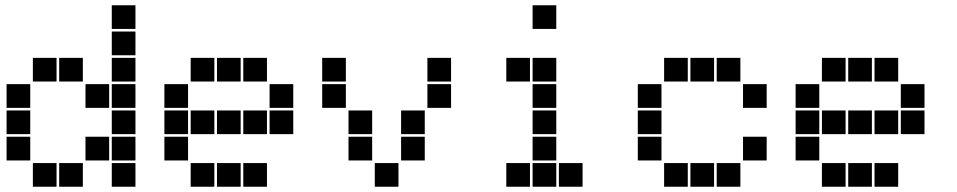

<svg xmlns="http://www.w3.org/2000/svg" viewBox="-20 -715 3640 730"><path d="M406 -695Q405 -695 405 -695Q405 -695 405 -694V-606Q405 -605 405 -605Q405 -605 406 -605H494Q495 -605 495 -605Q495 -605 495 -606V-694Q495 -695 495 -695Q495 -695 494 -695ZM406 -595Q405 -595 405 -595Q405 -595 405 -594V-506Q405 -505 405 -505Q405 -505 406 -505H494Q495 -505 495 -505Q495 -505 495 -506V-594Q495 -595 495 -595Q495 -595 494 -595ZM106 -495Q105 -495 105 -495Q105 -495 105 -494V-406Q105 -405 105 -405Q105 -405 106 -405H194Q195 -405 195 -405Q195 -405 195 -406V-494Q195 -495 195 -495Q195 -495 194 -495ZM206 -495Q205 -495 205 -495Q205 -495 205 -494V-406Q205 -405 205 -405Q205 -405 206 -405H294Q295 -405 295 -405Q295 -405 295 -406V-494Q295 -495 295 -495Q295 -495 294 -495ZM406 -495Q405 -495 405 -495Q405 -495 405 -494V-406Q405 -405 405 -405Q405 -405 406 -405H494Q495 -405 495 -405Q495 -405 495 -406V-494Q495 -495 495 -495Q495 -495 494 -495ZM6 -395Q5 -395 5 -395Q5 -395 5 -394V-306Q5 -305 5 -305Q5 -305 6 -305H94Q95 -305 95 -305Q95 -305 95 -306V-394Q95 -395 95 -395Q95 -395 94 -395ZM306 -395Q305 -395 305 -395Q305 -395 305 -394V-306Q305 -305 305 -305Q305 -305 306 -305H394Q395 -305 395 -305Q395 -305 395 -306V-394Q395 -395 395 -395Q395 -395 394 -395ZM406 -395Q405 -395 405 -395Q405 -395 405 -394V-306Q405 -305 405 -305Q405 -305 406 -305H494Q495 -305 495 -305Q495 -305 495 -306V-394Q495 -395 495 -395Q495 -395 494 -395ZM6 -295Q5 -295 5 -295Q5 -295 5 -294V-206Q5 -205 5 -205Q5 -205 6 -205H94Q95 -205 95 -205Q95 -205 95 -206V-294Q95 -295 95 -295Q95 -295 94 -295ZM406 -295Q405 -295 405 -295Q405 -295 405 -294V-206Q405 -205 405 -205Q405 -205 406 -205H494Q495 -205 495 -205Q495 -205 495 -206V-294Q495 -295 495 -295Q495 -295 494 -295ZM6 -195Q5 -195 5 -195Q5 -195 5 -194V-106Q5 -105 5 -105Q5 -105 6 -105H94Q95 -105 95 -105Q95 -105 95 -106V-194Q95 -195 95 -195Q95 -195 94 -195ZM306 -195Q305 -195 305 -195Q305 -195 305 -194V-106Q305 -105 305 -105Q305 -105 306 -105H394Q395 -105 395 -105Q395 -105 395 -106V-194Q395 -195 395 -195Q395 -195 394 -195ZM406 -195Q405 -195 405 -195Q405 -195 405 -194V-106Q405 -105 405 -105Q405 -105 406 -105H494Q495 -105 495 -105Q495 -105 495 -106V-194Q495 -195 495 -195Q495 -195 494 -195ZM106 -95Q105 -95 105 -95Q105 -95 105 -94V-6Q105 -5 105 -5Q105 -5 106 -5H194Q195 -5 195 -5Q195 -5 195 -6V-94Q195 -95 195 -95Q195 -95 194 -95ZM206 -95Q205 -95 205 -95Q205 -95 205 -94V-6Q205 -5 205 -5Q205 -5 206 -5H294Q295 -5 295 -5Q295 -5 295 -6V-94Q295 -95 295 -95Q295 -95 294 -95ZM406 -95Q405 -95 405 -95Q405 -95 405 -94V-6Q405 -5 405 -5Q405 -5 406 -5H494Q495 -5 495 -5Q495 -5 495 -6V-94Q495 -95 495 -95Q495 -95 494 -95Z M706 -495Q705 -495 705 -495Q705 -495 705 -494V-406Q705 -405 705 -405Q705 -405 706 -405H794Q795 -405 795 -405Q795 -405 795 -406V-494Q795 -495 795 -495Q795 -495 794 -495ZM806 -495Q805 -495 805 -495Q805 -495 805 -494V-406Q805 -405 805 -405Q805 -405 806 -405H894Q895 -405 895 -405Q895 -405 895 -406V-494Q895 -495 895 -495Q895 -495 894 -495ZM906 -495Q905 -495 905 -495Q905 -495 905 -494V-406Q905 -405 905 -405Q905 -405 906 -405H994Q995 -405 995 -405Q995 -405 995 -406V-494Q995 -495 995 -495Q995 -495 994 -495ZM606 -395Q605 -395 605 -395Q605 -395 605 -394V-306Q605 -305 605 -305Q605 -305 606 -305H694Q695 -305 695 -305Q695 -305 695 -306V-394Q695 -395 695 -395Q695 -395 694 -395ZM1006 -395Q1005 -395 1005 -395Q1005 -395 1005 -394V-306Q1005 -305 1005 -305Q1005 -305 1006 -305H1094Q1095 -305 1095 -305Q1095 -305 1095 -306V-394Q1095 -395 1095 -395Q1095 -395 1094 -395ZM606 -295Q605 -295 605 -295Q605 -295 605 -294V-206Q605 -205 605 -205Q605 -205 606 -205H694Q695 -205 695 -205Q695 -205 695 -206V-294Q695 -295 695 -295Q695 -295 694 -295ZM706 -295Q705 -295 705 -295Q705 -295 705 -294V-206Q705 -205 705 -205Q705 -205 706 -205H794Q795 -205 795 -205Q795 -205 795 -206V-294Q795 -295 795 -295Q795 -295 794 -295ZM806 -295Q805 -295 805 -295Q805 -295 805 -294V-206Q805 -205 805 -205Q805 -205 806 -205H894Q895 -205 895 -205Q895 -205 895 -206V-294Q895 -295 895 -295Q895 -295 894 -295ZM906 -295Q905 -295 905 -295Q905 -295 905 -294V-206Q905 -205 905 -205Q905 -205 906 -205H994Q995 -205 995 -205Q995 -205 995 -206V-294Q995 -295 995 -295Q995 -295 994 -295ZM1006 -295Q1005 -295 1005 -295Q1005 -295 1005 -294V-206Q1005 -205 1005 -205Q1005 -205 1006 -205H1094Q1095 -205 1095 -205Q1095 -205 1095 -206V-294Q1095 -295 1095 -295Q1095 -295 1094 -295ZM606 -195Q605 -195 605 -195Q605 -195 605 -194V-106Q605 -105 605 -105Q605 -105 606 -105H694Q695 -105 695 -105Q695 -105 695 -106V-194Q695 -195 695 -195Q695 -195 694 -195ZM706 -95Q705 -95 705 -95Q705 -95 705 -94V-6Q705 -5 705 -5Q705 -5 706 -5H794Q795 -5 795 -5Q795 -5 795 -6V-94Q795 -95 795 -95Q795 -95 794 -95ZM806 -95Q805 -95 805 -95Q805 -95 805 -94V-6Q805 -5 805 -5Q805 -5 806 -5H894Q895 -5 895 -5Q895 -5 895 -6V-94Q895 -95 895 -95Q895 -95 894 -95ZM906 -95Q905 -95 905 -95Q905 -95 905 -94V-6Q905 -5 905 -5Q905 -5 906 -5H994Q995 -5 995 -5Q995 -5 995 -6V-94Q995 -95 995 -95Q995 -95 994 -95Z M1206 -495Q1205 -495 1205 -495Q1205 -495 1205 -494V-406Q1205 -405 1205 -405Q1205 -405 1206 -405H1294Q1295 -405 1295 -405Q1295 -405 1295 -406V-494Q1295 -495 1295 -495Q1295 -495 1294 -495ZM1606 -495Q1605 -495 1605 -495Q1605 -495 1605 -494V-406Q1605 -405 1605 -405Q1605 -405 1606 -405H1694Q1695 -405 1695 -405Q1695 -405 1695 -406V-494Q1695 -495 1695 -495Q1695 -495 1694 -495ZM1206 -395Q1205 -395 1205 -395Q1205 -395 1205 -394V-306Q1205 -305 1205 -305Q1205 -305 1206 -305H1294Q1295 -305 1295 -305Q1295 -305 1295 -306V-394Q1295 -395 1295 -395Q1295 -395 1294 -395ZM1606 -395Q1605 -395 1605 -395Q1605 -395 1605 -394V-306Q1605 -305 1605 -305Q1605 -305 1606 -305H1694Q1695 -305 1695 -305Q1695 -305 1695 -306V-394Q1695 -395 1695 -395Q1695 -395 1694 -395ZM1306 -295Q1305 -295 1305 -295Q1305 -295 1305 -294V-206Q1305 -205 1305 -205Q1305 -205 1306 -205H1394Q1395 -205 1395 -205Q1395 -205 1395 -206V-294Q1395 -295 1395 -295Q1395 -295 1394 -295ZM1506 -295Q1505 -295 1505 -295Q1505 -295 1505 -294V-206Q1505 -205 1505 -205Q1505 -205 1506 -205H1594Q1595 -205 1595 -205Q1595 -205 1595 -206V-294Q1595 -295 1595 -295Q1595 -295 1594 -295ZM1306 -195Q1305 -195 1305 -195Q1305 -195 1305 -194V-106Q1305 -105 1305 -105Q1305 -105 1306 -105H1394Q1395 -105 1395 -105Q1395 -105 1395 -106V-194Q1395 -195 1395 -195Q1395 -195 1394 -195ZM1506 -195Q1505 -195 1505 -195Q1505 -195 1505 -194V-106Q1505 -105 1505 -105Q1505 -105 1506 -105H1594Q1595 -105 1595 -105Q1595 -105 1595 -106V-194Q1595 -195 1595 -195Q1595 -195 1594 -195ZM1406 -95Q1405 -95 1405 -95Q1405 -95 1405 -94V-6Q1405 -5 1405 -5Q1405 -5 1406 -5H1494Q1495 -5 1495 -5Q1495 -5 1495 -6V-94Q1495 -95 1495 -95Q1495 -95 1494 -95Z M2006 -695Q2005 -695 2005 -695Q2005 -695 2005 -694V-606Q2005 -605 2005 -605Q2005 -605 2006 -605H2094Q2095 -605 2095 -605Q2095 -605 2095 -606V-694Q2095 -695 2095 -695Q2095 -695 2094 -695ZM1906 -495Q1905 -495 1905 -495Q1905 -495 1905 -494V-406Q1905 -405 1905 -405Q1905 -405 1906 -405H1994Q1995 -405 1995 -405Q1995 -405 1995 -406V-494Q1995 -495 1995 -495Q1995 -495 1994 -495ZM2006 -495Q2005 -495 2005 -495Q2005 -495 2005 -494V-406Q2005 -405 2005 -405Q2005 -405 2006 -405H2094Q2095 -405 2095 -405Q2095 -405 2095 -406V-494Q2095 -495 2095 -495Q2095 -495 2094 -495ZM2006 -395Q2005 -395 2005 -395Q2005 -395 2005 -394V-306Q2005 -305 2005 -305Q2005 -305 2006 -305H2094Q2095 -305 2095 -305Q2095 -305 2095 -306V-394Q2095 -395 2095 -395Q2095 -395 2094 -395ZM2006 -295Q2005 -295 2005 -295Q2005 -295 2005 -294V-206Q2005 -205 2005 -205Q2005 -205 2006 -205H2094Q2095 -205 2095 -205Q2095 -205 2095 -206V-294Q2095 -295 2095 -295Q2095 -295 2094 -295ZM2006 -195Q2005 -195 2005 -195Q2005 -195 2005 -194V-106Q2005 -105 2005 -105Q2005 -105 2006 -105H2094Q2095 -105 2095 -105Q2095 -105 2095 -106V-194Q2095 -195 2095 -195Q2095 -195 2094 -195ZM1906 -95Q1905 -95 1905 -95Q1905 -95 1905 -94V-6Q1905 -5 1905 -5Q1905 -5 1906 -5H1994Q1995 -5 1995 -5Q1995 -5 1995 -6V-94Q1995 -95 1995 -95Q1995 -95 1994 -95ZM2006 -95Q2005 -95 2005 -95Q2005 -95 2005 -94V-6Q2005 -5 2005 -5Q2005 -5 2006 -5H2094Q2095 -5 2095 -5Q2095 -5 2095 -6V-94Q2095 -95 2095 -95Q2095 -95 2094 -95ZM2106 -95Q2105 -95 2105 -95Q2105 -95 2105 -94V-6Q2105 -5 2105 -5Q2105 -5 2106 -5H2194Q2195 -5 2195 -5Q2195 -5 2195 -6V-94Q2195 -95 2195 -95Q2195 -95 2194 -95Z M2506 -495Q2505 -495 2505 -495Q2505 -495 2505 -494V-406Q2505 -405 2505 -405Q2505 -405 2506 -405H2594Q2595 -405 2595 -405Q2595 -405 2595 -406V-494Q2595 -495 2595 -495Q2595 -495 2594 -495ZM2606 -495Q2605 -495 2605 -495Q2605 -495 2605 -494V-406Q2605 -405 2605 -405Q2605 -405 2606 -405H2694Q2695 -405 2695 -405Q2695 -405 2695 -406V-494Q2695 -495 2695 -495Q2695 -495 2694 -495ZM2706 -495Q2705 -495 2705 -495Q2705 -495 2705 -494V-406Q2705 -405 2705 -405Q2705 -405 2706 -405H2794Q2795 -405 2795 -405Q2795 -405 2795 -406V-494Q2795 -495 2795 -495Q2795 -495 2794 -495ZM2406 -395Q2405 -395 2405 -395Q2405 -395 2405 -394V-306Q2405 -305 2405 -305Q2405 -305 2406 -305H2494Q2495 -305 2495 -305Q2495 -305 2495 -306V-394Q2495 -395 2495 -395Q2495 -395 2494 -395ZM2806 -395Q2805 -395 2805 -395Q2805 -395 2805 -394V-306Q2805 -305 2805 -305Q2805 -305 2806 -305H2894Q2895 -305 2895 -305Q2895 -305 2895 -306V-394Q2895 -395 2895 -395Q2895 -395 2894 -395ZM2406 -295Q2405 -295 2405 -295Q2405 -295 2405 -294V-206Q2405 -205 2405 -205Q2405 -205 2406 -205H2494Q2495 -205 2495 -205Q2495 -205 2495 -206V-294Q2495 -295 2495 -295Q2495 -295 2494 -295ZM2406 -195Q2405 -195 2405 -195Q2405 -195 2405 -194V-106Q2405 -105 2405 -105Q2405 -105 2406 -105H2494Q2495 -105 2495 -105Q2495 -105 2495 -106V-194Q2495 -195 2495 -195Q2495 -195 2494 -195ZM2806 -195Q2805 -195 2805 -195Q2805 -195 2805 -194V-106Q2805 -105 2805 -105Q2805 -105 2806 -105H2894Q2895 -105 2895 -105Q2895 -105 2895 -106V-194Q2895 -195 2895 -195Q2895 -195 2894 -195ZM2506 -95Q2505 -95 2505 -95Q2505 -95 2505 -94V-6Q2505 -5 2505 -5Q2505 -5 2506 -5H2594Q2595 -5 2595 -5Q2595 -5 2595 -6V-94Q2595 -95 2595 -95Q2595 -95 2594 -95ZM2606 -95Q2605 -95 2605 -95Q2605 -95 2605 -94V-6Q2605 -5 2605 -5Q2605 -5 2606 -5H2694Q2695 -5 2695 -5Q2695 -5 2695 -6V-94Q2695 -95 2695 -95Q2695 -95 2694 -95ZM2706 -95Q2705 -95 2705 -95Q2705 -95 2705 -94V-6Q2705 -5 2705 -5Q2705 -5 2706 -5H2794Q2795 -5 2795 -5Q2795 -5 2795 -6V-94Q2795 -95 2795 -95Q2795 -95 2794 -95Z M3106 -495Q3105 -495 3105 -495Q3105 -495 3105 -494V-406Q3105 -405 3105 -405Q3105 -405 3106 -405H3194Q3195 -405 3195 -405Q3195 -405 3195 -406V-494Q3195 -495 3195 -495Q3195 -495 3194 -495ZM3206 -495Q3205 -495 3205 -495Q3205 -495 3205 -494V-406Q3205 -405 3205 -405Q3205 -405 3206 -405H3294Q3295 -405 3295 -405Q3295 -405 3295 -406V-494Q3295 -495 3295 -495Q3295 -495 3294 -495ZM3306 -495Q3305 -495 3305 -495Q3305 -495 3305 -494V-406Q3305 -405 3305 -405Q3305 -405 3306 -405H3394Q3395 -405 3395 -405Q3395 -405 3395 -406V-494Q3395 -495 3395 -495Q3395 -495 3394 -495ZM3006 -395Q3005 -395 3005 -395Q3005 -395 3005 -394V-306Q3005 -305 3005 -305Q3005 -305 3006 -305H3094Q3095 -305 3095 -305Q3095 -305 3095 -306V-394Q3095 -395 3095 -395Q3095 -395 3094 -395ZM3406 -395Q3405 -395 3405 -395Q3405 -395 3405 -394V-306Q3405 -305 3405 -305Q3405 -305 3406 -305H3494Q3495 -305 3495 -305Q3495 -305 3495 -306V-394Q3495 -395 3495 -395Q3495 -395 3494 -395ZM3006 -295Q3005 -295 3005 -295Q3005 -295 3005 -294V-206Q3005 -205 3005 -205Q3005 -205 3006 -205H3094Q3095 -205 3095 -205Q3095 -205 3095 -206V-294Q3095 -295 3095 -295Q3095 -295 3094 -295ZM3106 -295Q3105 -295 3105 -295Q3105 -295 3105 -294V-206Q3105 -205 3105 -205Q3105 -205 3106 -205H3194Q3195 -205 3195 -205Q3195 -205 3195 -206V-294Q3195 -295 3195 -295Q3195 -295 3194 -295ZM3206 -295Q3205 -295 3205 -295Q3205 -295 3205 -294V-206Q3205 -205 3205 -205Q3205 -205 3206 -205H3294Q3295 -205 3295 -205Q3295 -205 3295 -206V-294Q3295 -295 3295 -295Q3295 -295 3294 -295ZM3306 -295Q3305 -295 3305 -295Q3305 -295 3305 -294V-206Q3305 -205 3305 -205Q3305 -205 3306 -205H3394Q3395 -205 3395 -205Q3395 -205 3395 -206V-294Q3395 -295 3395 -295Q3395 -295 3394 -295ZM3406 -295Q3405 -295 3405 -295Q3405 -295 3405 -294V-206Q3405 -205 3405 -205Q3405 -205 3406 -205H3494Q3495 -205 3495 -205Q3495 -205 3495 -206V-294Q3495 -295 3495 -295Q3495 -295 3494 -295ZM3006 -195Q3005 -195 3005 -195Q3005 -195 3005 -194V-106Q3005 -105 3005 -105Q3005 -105 3006 -105H3094Q3095 -105 3095 -105Q3095 -105 3095 -106V-194Q3095 -195 3095 -195Q3095 -195 3094 -195ZM3106 -95Q3105 -95 3105 -95Q3105 -95 3105 -94V-6Q3105 -5 3105 -5Q3105 -5 3106 -5H3194Q3195 -5 3195 -5Q3195 -5 3195 -6V-94Q3195 -95 3195 -95Q3195 -95 3194 -95ZM3206 -95Q3205 -95 3205 -95Q3205 -95 3205 -94V-6Q3205 -5 3205 -5Q3205 -5 3206 -5H3294Q3295 -5 3295 -5Q3295 -5 3295 -6V-94Q3295 -95 3295 -95Q3295 -95 3294 -95ZM3306 -95Q3305 -95 3305 -95Q3305 -95 3305 -94V-6Q3305 -5 3305 -5Q3305 -5 3306 -5H3394Q3395 -5 3395 -5Q3395 -5 3395 -6V-94Q3395 -95 3395 -95Q3395 -95 3394 -95Z"/></svg>

Font: Doto Black
Style: Regular
Weight: 900
Monospace: yes
Version: Version 1.000